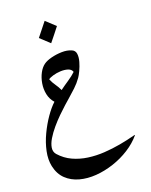

<svg xmlns="http://www.w3.org/2000/svg" viewBox="-208 -925 1097 1393"><g transform="rotate(-20 341.0 -228.5)"><path d="M387 -752Q367 -726 346.5 -700.5Q326 -675 305 -649L234 -715L316 -818ZM648 186Q607 235 548 272.5Q489 310 421 332.5Q353 355 285.5 360Q218 365 159 349Q100 333 59 294Q18 255 4 190Q-7 137 6 75Q19 13 48 -48Q77 -109 112.5 -160Q148 -211 182 -242Q154 -273 145.5 -314Q137 -355 144 -397Q151 -439 169 -473Q187 -507 212 -525Q234 -541 273 -551Q312 -561 354 -562Q396 -563 428 -549Q453 -539 456.5 -512Q460 -485 450.5 -452Q441 -419 427 -389.5Q413 -360 403 -346Q379 -312 348.5 -283.5Q318 -255 288 -229Q274 -217 247 -193Q220 -169 188 -137.5Q156 -106 126 -70.5Q96 -35 75 0Q54 35 49.5 65.5Q45 96 64 118Q105 164 158.5 188.5Q212 213 273 221.5Q334 230 397.5 226Q461 222 522 211Q583 200 635 186Q639 185 645 184Q651 183 648 186ZM387 -398Q380 -420 354.5 -428Q329 -436 298 -434.5Q267 -433 240 -425Q213 -417 202 -408Q213 -380 230.5 -355.5Q248 -331 260 -304Q291 -327 326.5 -350.5Q362 -374 387 -398Z"/></g></svg>

Font: Aref Ruqaa Ink
Style: Regular
Weight: 400
Designer: Abdullah Aref
Version: Version 1.005